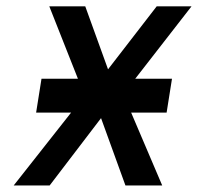

<svg xmlns="http://www.w3.org/2000/svg" viewBox="-20 -570 640 590"><path d="M198.5 -224H91L107.5 -328H219.5L131.5 -550.5H242L312 -357L461.5 -550.5H568.5L395.5 -328H508.5L492 -224H383L478.5 0H365.5L290.5 -207L132.5 0H22Z"/></svg>

Font: JuliaMono MediumItalic
Style: Regular
Weight: 500
Italic angle: -9°
Monospace: yes
Designer: cormullion
Foundry: corm
Version: Version 0.049; ttfautohint (v1.8.4)